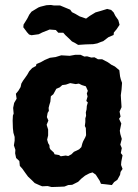

<svg xmlns="http://www.w3.org/2000/svg" viewBox="-20 -738 557 774"><path d="M240 14 219 15 188 16 172 12 150 13 140 9 120 0 109 -11 93 -26 82 -41 70 -58 60 -69 58 -89 45 -101 41 -120 42 -134 36 -152 39 -171V-186L34 -203L32 -221L31 -252L32 -272L35 -280L33 -303L37 -323L47 -340L44 -360L54 -372L63 -387L66 -401L73 -413L81 -424L90 -437L98 -451L110 -464L125 -472L127 -480L144 -487L160 -496L181 -505L204 -508L227 -515L261 -513L283 -517H305L320 -510L331 -511L348 -506L361 -507L375 -499H392L415 -487L429 -477L443 -470L461 -455L464 -430L467 -418L472 -404L470 -377L467 -354L468 -336L469 -322L470 -306L462 -288L466 -268L460 -259L469 -240L463 -211L465 -198L471 -178L465 -155L471 -141L467 -121L474 -112L469 -86L468 -73L474 -57L466 -45L464 -33L453 -13L440 -4L431 8L406 5L387 3L382 -9L366 -34L353 -43L340 -39L323 -30L308 -18L295 -5L271 7L255 8ZM225 -108 245 -111 255 -109 268 -116 278 -126 289 -131 299 -136 308 -145 312 -160 315 -168 324 -185 327 -193 326 -222 322 -230 324 -246V-261L327 -271L326 -285L329 -297L330 -311L334 -325L328 -331L333 -349L330 -361L334 -372L326 -390L310 -395L298 -401L285 -399L263 -403L246 -397L231 -395L221 -386L207 -380L201 -369L195 -358L185 -350L183 -328L179 -315L176 -303L177 -291L172 -283L169 -266L175 -252L168 -235L174 -216V-202V-192L170 -175L174 -161L179 -153L180 -142L183 -136L197 -123L200 -116L218 -113ZM259 -582 244 -596 235 -606H215L205 -617L180 -619L150 -607L136 -600L107 -596L97 -599L89 -608L74 -628L75 -639L85 -655L91 -665L98 -679L107 -691L135 -708L143 -711L167 -717L185 -718L197 -716H222L246 -706L263 -699L270 -689L284 -682L301 -672L327 -663L342 -674L365 -688L386 -694L412 -702L428 -698L438 -688L445 -674L457 -657L462 -638L450 -620L439 -607L438 -597L417 -588L396 -572L387 -569L372 -563L356 -560L325 -559L295 -557L282 -565L270 -571Z"/></svg>

Font: Winky Rough SemiBold
Style: Regular
Weight: 600
Designer: Simon Atzbach
Foundry: typofactur
Version: Version 1.206; ttfautohint (v1.8.4.7-5d5b)